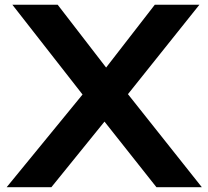

<svg xmlns="http://www.w3.org/2000/svg" viewBox="-20 -783 872 803"><path d="M7.8 0H194.8L417 -274.4L634.3 0H824.2L515.1 -389.2L814 -763.2H627.4L423.8 -500.5L221.2 -763.2H31.7L325.2 -387.7Z"/></svg>

Font: Krona One
Style: Regular
Weight: 400
Designer: Yvonne Schüttler
Foundry: Yvonne Schüttler
Version: Version 1.002